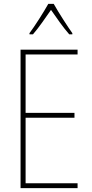

<svg xmlns="http://www.w3.org/2000/svg" viewBox="-20 -970 472 990"><path d="M257 -950H229C205 -907 158 -833 132 -799V-793H150C180 -827 217 -882 243 -919C270 -880 306 -828 337 -793H353V-799C334 -825 282 -905 257 -950ZM380 0V-25H112V-363H364V-388H112V-689H380V-714H86V0Z"/></svg>

Font: Noto Sans Myanmar UI Condensed Thin
Style: Regular
Weight: 100
Width: 3
Designer: Monotype Design Team
Foundry: Monotype Imaging Inc.
Version: Version 2.103